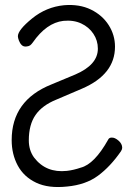

<svg xmlns="http://www.w3.org/2000/svg" viewBox="-20 -734 540 773"><path d="M250 17Q175 25 125.5 1.5Q76 -22 51.5 -67.5Q27 -113 27 -170Q27 -330 187 -394L283 -434Q374 -473 374 -538Q374 -571 356 -598Q338 -625 307 -639.5Q276 -654 235 -650Q167 -642 112 -563Q107 -556 102 -552Q97 -548 88 -547Q75 -545 67.5 -552.5Q60 -560 56 -571Q52 -582 52 -588Q52 -613 109 -659.5Q166 -706 238 -713Q300 -718 346 -695.5Q392 -673 417.5 -633Q443 -593 443 -546Q443 -434 310 -377L207 -333Q150 -310 123 -271Q96 -232 96 -169Q96 -129 117 -100Q165 -37 249 -46Q276 -49 305 -59Q360 -73 415 -171Q419 -180 429 -180Q442 -181 457 -168Q472 -155 472 -139Q472 -133 467 -125Q424 -63 374.5 -26.5Q325 10 250 17Z"/></svg>

Font: Moon Stars Kai HW
Style: Regular
Weight: 400
Designer: GuiWonder
Version: Version 1.101